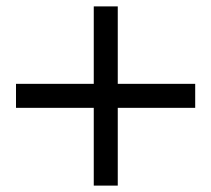

<svg xmlns="http://www.w3.org/2000/svg" viewBox="-20 -654 660 600"><path d="M273 -74V-634H348V-74ZM30 -317V-392H590V-317Z"/></svg>

Font: Unbounded Light
Style: Regular
Weight: 300
Designer: Luke Prowse, Jean-Baptiste Morizot, Fátima Lázaro, Florian Runge
Foundry: NaN
Version: Version 1.700